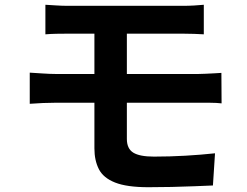

<svg xmlns="http://www.w3.org/2000/svg" viewBox="-20 -755 1040 810"><path d="M171.5 -734.9Q193.4 -733.9 217.4 -732.1Q241.4 -730.4 268.5 -730.4Q290.3 -730.4 327.4 -730.4Q364.5 -730.4 411.3 -730.4Q458.1 -730.4 508.3 -730.4Q558.4 -730.4 605.4 -730.4Q652.3 -730.4 690.3 -730.4Q728.2 -730.4 750 -730.4Q775.6 -730.4 798.9 -731.8Q822.3 -733.1 839.8 -734.9V-610.2Q820.7 -611.2 799.2 -612.1Q777.6 -613 750 -613Q728.2 -613 687.9 -613Q647.6 -613 597.2 -613Q546.7 -613 494.2 -613Q441.7 -613 394.9 -613Q348.1 -613 314.5 -613Q281 -613 268.5 -613Q241.4 -613 217.4 -612.5Q193.4 -612 171.5 -610.2ZM515.2 -382.5Q515.2 -365.4 515.2 -335.1Q515.2 -304.8 515.2 -271.3Q515.2 -237.9 515.2 -210Q515.2 -182 515.2 -168.8Q515.2 -127.8 542.3 -111Q569.4 -94.3 629.4 -94.3Q696.6 -94.3 761.7 -98.1Q826.9 -101.8 887.1 -108.3L878.3 27.5Q845.7 28.9 800.1 30.7Q754.5 32.6 704 33.7Q653.5 34.8 606 34.8Q515 34.8 465.3 15Q415.6 -4.7 397 -41.6Q378.3 -78.4 378.3 -128.9Q378.3 -153.5 378.3 -188.3Q378.3 -223 378.3 -260.8Q378.3 -298.6 378.3 -331.9Q378.3 -365.2 378.3 -387.4Q378.3 -398.9 378.3 -425.1Q378.3 -451.3 378.3 -484.4Q378.3 -517.5 378.3 -550Q378.3 -582.4 378.3 -607.7Q378.3 -632.9 378.3 -642.5L515.2 -642.3Q515.2 -632.7 515.2 -604.8Q515.2 -576.9 515.2 -540.6Q515.2 -504.3 515.2 -469.2Q515.2 -434.1 515.2 -409.9Q515.2 -385.6 515.2 -382.5ZM105.5 -448.5Q127.1 -447.2 159.4 -445.1Q191.7 -442.9 214.9 -442.9Q234.5 -442.9 273.3 -442.9Q312.2 -442.9 362.7 -442.9Q413.3 -442.9 469.6 -442.9Q525.9 -442.9 581.1 -442.9Q636.2 -442.9 684.6 -442.9Q733.1 -442.9 767.7 -442.9Q802.4 -442.9 817 -442.9Q828 -442.9 845.8 -443.8Q863.7 -444.7 882.4 -445.6Q901.1 -446.5 914 -447.5L914.8 -318.9Q894.6 -321.4 865.8 -321.5Q837.1 -321.6 820.1 -321.6Q804.7 -321.6 769.3 -321.6Q733.9 -321.6 685 -321.6Q636.2 -321.6 580.3 -321.6Q524.4 -321.6 468 -321.6Q411.7 -321.6 361.6 -321.6Q311.4 -321.6 273 -321.6Q234.5 -321.6 214.9 -321.6Q194 -321.6 161.2 -320.4Q128.4 -319.1 105.5 -317.1Z"/></svg>

Font: Noto Sans HK Thin
Style: Regular
Weight: 100
Designer: Ryoko NISHIZUKA 西塚涼子 (kana, bopomofo & ideographs); Paul D. Hunt (Latin, Greek & Cyrillic); Sandoll Communications 산돌커뮤니
Foundry: Adobe
Version: Version 2.004-H2;hotconv 1.0.118;makeotfexe 2.5.65603